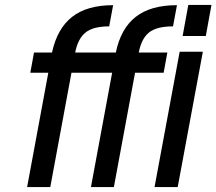

<svg xmlns="http://www.w3.org/2000/svg" viewBox="-20 -759 878 779"><path d="M176 -464H103L118 -546H191Q212 -643 272.5 -690.5Q333 -738 439 -738L423 -652Q358 -652 327 -627Q296 -602 285 -546H450Q470 -643 530.5 -690.5Q591 -738 698 -738L682 -652Q616 -652 585 -627.5Q554 -603 543 -546H659L644 -464H528L442 0H349L435 -464H270L184 0H90ZM709 -549H803L701 0H607ZM744 -739H838L815 -613H721Z"/></svg>

Font: Involve Medium Oblique
Style: Italic
Weight: 500
Italic angle: -10.5°
Designer: Stefan Peev
Foundry: Context Ltd.
Version: Version 1.001